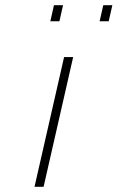

<svg xmlns="http://www.w3.org/2000/svg" viewBox="-20 -720 453 740"><path d="M188 -700H223L209 -638H174ZM378 -700H413L399 -638H364ZM227 -500H262L148 0H113Z"/></svg>

Font: Panefresco 1wt
Style: Italic
Weight: 250
Version: Version 1.000